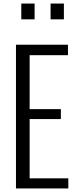

<svg xmlns="http://www.w3.org/2000/svg" viewBox="-20 -1062 438 1082"><path d="M70 0V-810H363V-751H147V-447H323V-391H147V-57H365V0ZM265 -953V-1042H340V-953ZM100 -953V-1042H175V-953Z"/></svg>

Font: Oswald Light
Style: Regular
Weight: 300
Designer: Vernon Adams
Foundry: Vernon Adams
Version: Version 4.103;gftools[0.9.33.dev8+g029e19f]